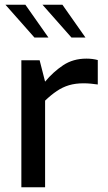

<svg xmlns="http://www.w3.org/2000/svg" viewBox="-20 -789 456 809"><path d="M70 0V-535H147L170 -445Q204 -486 246 -514Q288 -542 344 -542Q357 -542 369 -540.5Q381 -539 392 -536V-433Q378 -435 363 -436.5Q348 -438 332 -438Q298 -438 271 -430Q244 -422 219.5 -405.5Q195 -389 170 -365V0ZM281 -631 159 -769H243L340 -631ZM125 -631 3 -769H87L184 -631Z"/></svg>

Font: Exo Thin Medium
Style: Regular
Weight: 500
Version: Version 2.000